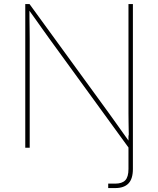

<svg xmlns="http://www.w3.org/2000/svg" viewBox="-20 -748 801 972"><path d="M527.8 204.1V181.6Q537.1 181.6 546.9 181.6Q556.6 181.6 563 181.6Q598.1 181.6 614.3 164.6Q630.4 147.5 630.4 107.4V-62.5H652.8V107.4Q652.8 157.2 630.4 180.7Q607.9 204.1 563 204.1Q556.6 204.1 546.4 204.1Q536.1 204.1 527.8 204.1ZM107.9 0V-727.5H129.4L531.2 -175.3Q549.8 -149.9 567.6 -124.5Q585.4 -99.1 603.5 -74Q621.6 -48.8 639.6 -23.4H632.3Q632.3 -48.8 631.8 -74Q631.3 -99.1 630.9 -124.5Q630.4 -149.9 630.4 -175.3V-727.5H652.8V0H631.3L230.5 -551.3Q211.9 -576.7 194.1 -602.1Q176.3 -627.4 158.2 -652.8Q140.1 -678.2 121.6 -703.6H128.9Q128.9 -678.2 129.2 -652.8Q129.4 -627.4 129.9 -602.1Q130.4 -576.7 130.4 -551.3V0Z"/></svg>

Font: Inter 17pt Thin
Style: Regular
Weight: 250
Version: Version 4.001;git-66647c0bb